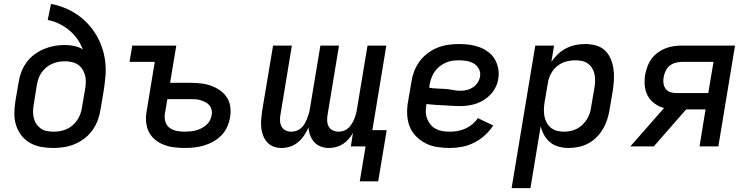

<svg xmlns="http://www.w3.org/2000/svg" viewBox="-20 -755 3865 990"><path d="M255 8Q223 8 192.5 2.5Q162 -3 136 -17.5Q110 -32 91.5 -55.5Q73 -79 63.5 -107.5Q54 -136 54 -167.5Q54 -199 59 -231L76 -331Q80 -358 90 -384Q100 -410 116.5 -433Q133 -456 156.5 -473.5Q180 -491 206 -502Q232 -513 259 -518Q286 -523 312 -523Q338 -523 363 -518Q388 -513 407 -500Q396 -529 378.5 -554Q361 -579 337.5 -598.5Q314 -618 286 -632Q258 -646 226 -652L243 -735Q280 -728 314 -714Q348 -700 377.5 -680Q407 -660 431.5 -634Q456 -608 474.5 -577.5Q493 -547 505 -513Q517 -479 522 -442Q527 -405 524 -366.5Q521 -328 515 -289L498 -189Q494 -162 484 -135Q474 -108 457 -84Q440 -60 416 -41.5Q392 -23 365.5 -12Q339 -1 310.5 3.5Q282 8 255 8ZM256 -76Q273 -76 290 -79Q307 -82 324 -89.5Q341 -97 355 -109.5Q369 -122 379 -137Q389 -152 395 -169Q401 -186 403 -203L419 -296Q422 -314 422.5 -332Q423 -350 418.5 -367Q414 -384 405 -398Q396 -412 382 -421.5Q368 -431 350.5 -435Q333 -439 315 -439Q299 -439 282 -436Q265 -433 249 -426Q233 -419 219 -407.5Q205 -396 194.5 -381Q184 -366 178.5 -350Q173 -334 170 -317L154 -217Q151 -199 150.5 -181.5Q150 -164 154 -147Q158 -130 167.5 -116Q177 -102 190 -92.5Q203 -83 220.5 -79.5Q238 -76 256 -76Z M931 8Q904 8 877 4.5Q850 1 825 -8.5Q800 -18 779.5 -35Q759 -52 747.5 -75Q736 -98 733.5 -125.5Q731 -153 736 -181L778 -436H648L662 -520H889L857 -328H961Q989 -328 1016 -325Q1043 -322 1068 -313Q1093 -304 1114.5 -289Q1136 -274 1150 -252.5Q1164 -231 1167.5 -204Q1171 -177 1166 -149Q1162 -124 1151 -100Q1140 -76 1121.5 -57Q1103 -38 1079.5 -25Q1056 -12 1031 -4.5Q1006 3 981 5.5Q956 8 931 8ZM932 -76Q946 -76 961 -77.5Q976 -79 990 -82.5Q1004 -86 1017.5 -93Q1031 -100 1043 -110Q1055 -120 1062 -133.5Q1069 -147 1071 -161L1072 -162Q1074 -176 1071 -189Q1068 -202 1059.5 -212Q1051 -222 1039.5 -228Q1028 -234 1015.5 -238Q1003 -242 989 -243Q975 -244 961 -244H843L830 -167Q827 -146 833 -126.5Q839 -107 855 -95.5Q871 -84 891 -80Q911 -76 932 -76Z M1930 180H1835L1865 0H1789L1800 -70Q1791 -54 1778 -38.5Q1765 -23 1748.5 -12.5Q1732 -2 1713 3Q1694 8 1676 8Q1654 8 1634 0.5Q1614 -7 1600.5 -22Q1587 -37 1579.5 -56.5Q1572 -76 1571 -98Q1561 -76 1548 -56.5Q1535 -37 1517 -22Q1499 -7 1476.5 0.5Q1454 8 1432 8Q1410 8 1391 1Q1372 -6 1358.5 -20.5Q1345 -35 1337.5 -54Q1330 -73 1327.5 -93.5Q1325 -114 1326.5 -135.5Q1328 -157 1331 -179L1388 -520H1485L1426 -163Q1423 -147 1424 -131Q1425 -115 1432 -102Q1439 -89 1453 -82.5Q1467 -76 1483 -76Q1496 -76 1509.5 -81Q1523 -86 1533.5 -95.5Q1544 -105 1551 -117.5Q1558 -130 1563 -142.5Q1568 -155 1572 -168Q1576 -181 1578 -195L1632 -520H1728L1669 -163Q1666 -147 1667 -131Q1668 -115 1675 -102Q1682 -89 1696.5 -82.5Q1711 -76 1726 -76Q1740 -76 1753.5 -81Q1767 -86 1777 -95.5Q1787 -105 1794.5 -117.5Q1802 -130 1807 -142.5Q1812 -155 1815.5 -168Q1819 -181 1821 -195L1875 -520H1972L1900 -84H1974Z M2299 8Q2266 8 2234 3Q2202 -2 2174.5 -16Q2147 -30 2125 -52.5Q2103 -75 2092 -103.5Q2081 -132 2079.5 -165Q2078 -198 2084 -231L2101 -331Q2105 -359 2115 -386Q2125 -413 2142.5 -437Q2160 -461 2184 -479.5Q2208 -498 2235.5 -509Q2263 -520 2291 -524Q2319 -528 2346 -528Q2374 -528 2400.5 -524.5Q2427 -521 2451.5 -512Q2476 -503 2497 -487.5Q2518 -472 2531 -450Q2544 -428 2549 -401.5Q2554 -375 2549 -348Q2546 -327 2536 -306.5Q2526 -286 2511 -269.5Q2496 -253 2476.5 -240.5Q2457 -228 2436.5 -221Q2416 -214 2394.5 -211Q2373 -208 2352 -208Q2330 -208 2308.5 -209.5Q2287 -211 2265.5 -212Q2244 -213 2222 -214.5Q2200 -216 2179 -219V-217Q2175 -198 2175.5 -179Q2176 -160 2182.5 -143Q2189 -126 2200 -112.5Q2211 -99 2227 -90.5Q2243 -82 2261.5 -79Q2280 -76 2299 -76Q2319 -76 2339 -79.5Q2359 -83 2378.5 -91.5Q2398 -100 2415 -114Q2432 -128 2444 -146L2523 -108Q2505 -80 2479.5 -57Q2454 -34 2424 -19Q2394 -4 2362 2Q2330 8 2299 8ZM2355 -287Q2371 -287 2387.5 -291Q2404 -295 2418.5 -304.5Q2433 -314 2442.5 -328.5Q2452 -343 2455 -359Q2459 -380 2450 -398Q2441 -416 2424.5 -426.5Q2408 -437 2387.5 -440.5Q2367 -444 2347 -444Q2329 -444 2311.5 -441.5Q2294 -439 2277.5 -431.5Q2261 -424 2246 -412Q2231 -400 2220.5 -384.5Q2210 -369 2204 -352Q2198 -335 2195 -317L2193 -303Q2213 -299 2233.5 -298.5Q2254 -298 2275 -296.5Q2296 -295 2315.5 -291Q2335 -287 2355 -287Z M2618 215 2740 -520H2837L2823 -436Q2838 -458 2857 -476Q2876 -494 2899.5 -506Q2923 -518 2948 -523Q2973 -528 2998 -528Q3026 -528 3053 -520.5Q3080 -513 3099 -495Q3118 -477 3128.5 -452.5Q3139 -428 3143 -401Q3147 -374 3145.5 -345.5Q3144 -317 3140 -289L3123 -189Q3119 -164 3111 -139Q3103 -114 3089.5 -91Q3076 -68 3057 -48.5Q3038 -29 3014 -16Q2990 -3 2964 2.5Q2938 8 2913 8Q2887 8 2862 1.5Q2837 -5 2818 -20Q2799 -35 2786.5 -57Q2774 -79 2768 -104L2715 215ZM2889 -76Q2905 -76 2922 -79.5Q2939 -83 2954.5 -91Q2970 -99 2983 -111.5Q2996 -124 3005.5 -139Q3015 -154 3020.5 -170Q3026 -186 3028 -203L3045 -303Q3048 -320 3048.5 -338Q3049 -356 3045.5 -372.5Q3042 -389 3033.5 -403Q3025 -417 3011.5 -427Q2998 -437 2981 -440.5Q2964 -444 2947 -444Q2923 -444 2898.5 -437.5Q2874 -431 2853.5 -414.5Q2833 -398 2821 -375Q2809 -352 2805 -328L2788 -228Q2785 -209 2784.5 -190.5Q2784 -172 2787.5 -154.5Q2791 -137 2799.5 -121.5Q2808 -106 2821.5 -95.5Q2835 -85 2852.5 -80.5Q2870 -76 2889 -76Z M3230 0 3404 -198Q3378 -205 3355.5 -221Q3333 -237 3320 -261Q3307 -285 3304.5 -314Q3302 -343 3307 -372Q3311 -393 3319 -414Q3327 -435 3340.5 -453Q3354 -471 3372.5 -484.5Q3391 -498 3412 -506Q3433 -514 3454.5 -517Q3476 -520 3497 -520H3770L3684 0H3587L3618 -191H3518L3407 -64L3351 0ZM3467 -275H3632L3659 -436H3497Q3481 -436 3464 -431.5Q3447 -427 3433.5 -416.5Q3420 -406 3412.5 -390Q3405 -374 3402 -358Q3399 -342 3401 -326Q3403 -310 3412 -297.5Q3421 -285 3436 -280Q3451 -275 3467 -275Z"/></svg>

Font: Iosevka Custom Medium
Style: Italic
Weight: 500
Italic angle: -9°
Designer: Belleve Invis
Foundry: Belleve Invis
Version: Version 27.0.1